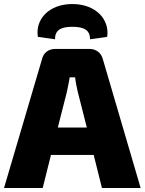

<svg xmlns="http://www.w3.org/2000/svg" viewBox="-25 -933 718 953"><path d="M248 -738C248 -781 273 -800 334 -800C396 -800 422 -781 422 -738L507 -750C520 -836 451 -913 334 -913C217 -913 149 -836 163 -750ZM481 0H673L485 -641C477 -671 451 -690 421 -690H247C217 -690 191 -671 184 -641L-5 0H187L228 -164H440ZM262 -300 307 -477C312 -500 317 -526 321 -549H348C350 -526 356 -500 361 -477L406 -300Z"/></svg>

Font: Exo 2 Extra Bold
Style: Regular
Weight: 800
Designer: Natanael Gama
Version: Version 1.001;PS 001.001;hotconv 1.0.88;makeotf.lib2.5.64775